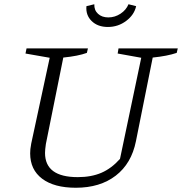

<svg xmlns="http://www.w3.org/2000/svg" viewBox="-20 -875 857 904"><path d="M337 9Q235 9 178.5 -33.5Q122 -76 122 -153Q122 -162 123 -173Q124 -184 127 -199L214 -603L100 -623L105 -647H394L389 -626Q348 -611 278 -604L196 -197Q194 -183 193 -173Q192 -163 192 -155Q192 -41 346 -41Q410 -41 457.5 -61.5Q505 -82 545 -127L645 -603L534 -623L538 -647H817L812 -626Q768 -611 699 -604L620 -210Q599 -105 525 -48Q451 9 337 9ZM488 -748Q440 -748 411.5 -776Q383 -804 387 -846L424 -855Q423 -827 441.5 -810Q460 -793 490 -793Q521 -793 547.5 -810.5Q574 -828 585 -855L621 -846Q612 -805 574 -776.5Q536 -748 488 -748Z"/></svg>

Font: Piazzolla Light
Style: Italic
Weight: 300
Italic angle: -11.3°
Designer: Juan Pablo del Peral
Foundry: Huerta Tipografica
Version: Version 1.330